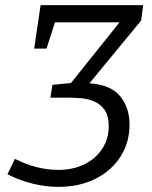

<svg xmlns="http://www.w3.org/2000/svg" viewBox="-20 -718 591 747"><path d="M207 9Q158 9 107 -3.5Q56 -16 9 -40L38 -100Q123 -57 207 -57Q264 -57 308.5 -79Q353 -101 378 -139.5Q403 -178 403 -227Q403 -268 386.5 -291Q370 -314 345 -324Q320 -334 293.5 -336Q267 -338 248 -338H176L184 -388L256 -395L445 -631H194L161 -529H113L138 -698H537L529 -638L328 -394Q412 -388 448 -343Q484 -298 484 -233Q484 -164 449 -109Q414 -54 351.5 -22.5Q289 9 207 9Z"/></svg>

Font: Bitter
Style: Italic
Weight: 400
Italic angle: -9°
Designer: Sol Matas, and Bitter project Authors
Foundry: Sol Matas
Version: Version 2.001